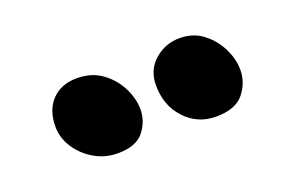

<svg xmlns="http://www.w3.org/2000/svg" viewBox="-42 -893 701 456"><g transform="rotate(-20 308.0 -664.5)"><path d="M445 -563Q399 -563 367.5 -596.5Q336 -630 336 -682Q336 -720 363 -744Q390 -768 427 -768Q461 -768 485.5 -749Q510 -730 523.5 -702.5Q537 -675 537 -648Q537 -616 516 -589.5Q495 -563 445 -563ZM196 -561Q164 -561 137 -577Q110 -593 94 -618Q78 -643 78 -671Q78 -713 101.5 -737.5Q125 -762 165 -762Q202 -762 228 -743Q254 -724 268 -696Q282 -668 282 -641Q282 -611 262.5 -586Q243 -561 196 -561Z"/></g></svg>

Font: Shantell Sans Light ExtraBold
Style: Regular
Weight: 800
Version: Version 1.011;[c5ecc13dd]